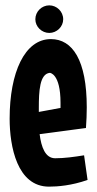

<svg xmlns="http://www.w3.org/2000/svg" viewBox="-20 -685 364 717"><path d="M294 -105C256 -99 221 -94 186 -94C149 -94 134 -136 128 -184L301 -207C303 -234 304 -260 304 -284C304 -460 251 -539 170 -539C72 -539 16 -414 16 -242C16 -138 44 12 163 12C195 12 247 8 307 -13ZM125 -282C125 -345 128 -409 166 -413C166 -413 206 -411 206 -301V-282L125 -267ZM216 -613C216 -642 192 -665 164 -665C136 -665 112 -642 112 -613C112 -585 136 -562 164 -562C192 -562 216 -585 216 -613Z"/></svg>

Font: Mouse Memoirs
Style: Regular
Weight: 400
Designer: Astigmatic (AOETI)
Foundry: Astigmatic (AOETI)
Version: Version 1.000